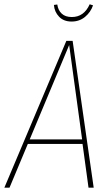

<svg xmlns="http://www.w3.org/2000/svg" viewBox="-29 -871 519 891"><path d="M303.2 -771Q266.6 -771 245.1 -793.5Q223.6 -815.9 221.2 -848.1L236.8 -850.1Q240.7 -823.2 257.6 -807.6Q274.4 -792 304.2 -792Q360.8 -792 387.2 -851.1L402.8 -846.2Q391.6 -814 365.5 -792.5Q339.4 -771 303.2 -771ZM381.8 0 354 -203.1H100.1L15.1 0H-8.8L278.8 -681.2H308.1L405.8 0ZM108.9 -224.1H352.1L292 -662.1Z"/></svg>

Font: Fira Sans Compressed Thin
Style: Italic
Weight: 100
Width: 3
Italic angle: -8°
Designer: Carrois Corporate & Edenspiekermann AG
Foundry: Carrois Corporate GbR & Edenspiekermann AG
Version: Version 4.203;PS 004.203;hotconv 1.0.88;makeotf.lib2.5.64775